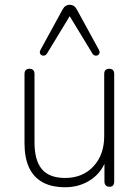

<svg xmlns="http://www.w3.org/2000/svg" viewBox="-20 -779 585 807"><path d="M254 8Q197 8 159 -13Q121 -34 102 -75Q83 -116 83 -177V-468Q83 -479 88.5 -484.5Q94 -490 104 -490Q114 -490 119.5 -484.5Q125 -479 125 -468V-181Q125 -105 156 -68Q187 -31 254 -31Q327 -31 372.5 -79.5Q418 -128 418 -207V-468Q418 -479 423.5 -484.5Q429 -490 439 -490Q449 -490 454.5 -484.5Q460 -479 460 -468V-16Q460 6 440 6Q430 6 424.5 0Q419 -6 419 -16V-121H431Q412 -58 364 -25Q316 8 254 8ZM396 -569Q400 -561 398 -555Q396 -549 390.5 -546.5Q385 -544 379 -545.5Q373 -547 369 -553L273 -711L177 -553Q173 -547 167 -545.5Q161 -544 155.5 -546.5Q150 -549 148 -555Q146 -561 150 -569L243 -739Q249 -750 256.5 -754.5Q264 -759 273 -759Q282 -759 289.5 -754.5Q297 -750 303 -739Z"/></svg>

Font: Nunito ExtraLight ExtraLight
Style: Regular
Weight: 250
Version: Version 3.602